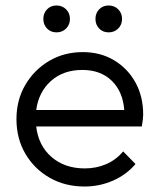

<svg xmlns="http://www.w3.org/2000/svg" viewBox="-20 -670 578 700"><path d="M288 10Q217 10 161 -22Q105 -54 72.5 -109.5Q40 -165 40 -236Q40 -305 72 -360Q104 -415 158.5 -447.5Q213 -480 282 -480Q346 -480 395.5 -450.5Q445 -421 473.5 -370Q502 -319 502 -252Q502 -237 497 -209H112Q120 -139 168 -97.5Q216 -56 289 -56Q331 -56 367 -71.5Q403 -87 429 -118L474 -72Q441 -33 392 -11.5Q343 10 288 10ZM280 -415Q211 -415 166 -375Q121 -335 112 -269H433Q428 -336 387.5 -375.5Q347 -415 280 -415ZM186 -552Q165 -552 151.5 -566Q138 -580 138 -601Q138 -622 151.5 -636Q165 -650 186 -650Q207 -650 221 -636Q235 -622 235 -601Q235 -580 221 -566Q207 -552 186 -552ZM376 -552Q355 -552 341.5 -566Q328 -580 328 -601Q328 -622 341.5 -636Q355 -650 376 -650Q397 -650 411 -636Q425 -622 425 -601Q425 -580 411 -566Q397 -552 376 -552Z"/></svg>

Font: Outfit Light
Style: Regular
Weight: 300
Designer: Rodrigo Fuenzalida
Foundry: fragTYPE
Version: Version 1.100; ttfautohint (v1.8.4.7-5d5b)